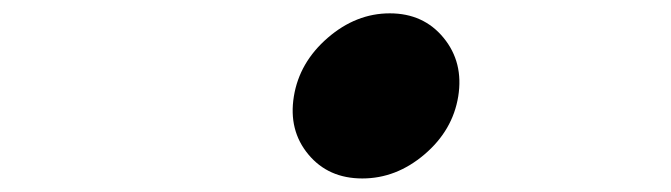

<svg xmlns="http://www.w3.org/2000/svg" viewBox="-20 -506 996 285"><path d="M437.7 -276.8Q408 -312.5 416.2 -362.9Q424.4 -413.4 466.4 -449.8Q508.5 -486.2 558.6 -486.2Q608.7 -486.2 638.5 -449.8Q668.3 -413.4 660.2 -362.9Q652 -312.5 610.1 -276.8Q568.2 -241.1 517.8 -241.1Q467.3 -241.1 437.7 -276.8Z"/></svg>

Font: Karasuma Gothic
Style: Bold Italic
Weight: 700
Italic angle: 9.39998°
Designer: Rasmus Andersson / Ryoko Nishizuka
Foundry: Genbu
Version: Version 1.00